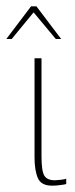

<svg xmlns="http://www.w3.org/2000/svg" viewBox="-46 -583 237 606"><path d="M118 3Q84 3 73.5 -21Q63 -45 63 -86V-399H85V-89Q85 -43 94 -28.5Q103 -14 127 -14Q133 -14 146 -15.5Q159 -17 163 -19V-2Q160 -1 153 0Q146 1 137 2Q128 3 118 3ZM-26 -460 52 -563H69L147 -460H130L60 -544L-9 -460Z"/></svg>

Font: Genos Thin
Style: Regular
Weight: 100
Designer: Robert E. Leuschke
Foundry: Robert E. Leuschke
Version: Version 1.010